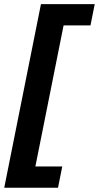

<svg xmlns="http://www.w3.org/2000/svg" viewBox="-78 -718 476 924"><path d="M377.9 -698.2 357.4 -595.7H228L92.3 83H221.7L201.2 185.5H-57.6L119.1 -698.2Z"/></svg>

Font: Sansation
Style: Bold Italic
Weight: 700
Designer: Bernd Montag
Version: Version 1.301